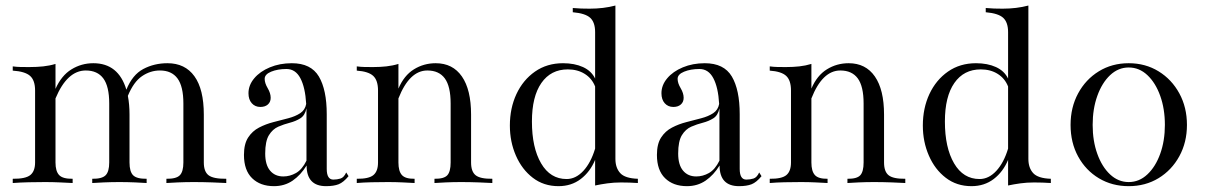

<svg xmlns="http://www.w3.org/2000/svg" viewBox="-20 -652 4300 684"><path d="M25.4 0V-15.1Q70.8 -14.6 87.9 -28.3Q105 -42 105 -73.2V-329.6Q105 -365.7 87.2 -381.6Q69.3 -397.5 25.4 -400.4V-415.5Q39.1 -413.6 54.2 -413.3Q69.3 -413.1 85.4 -413.1Q110.8 -413.1 134 -415.5Q157.2 -418 177.7 -424.3V-335.4Q198.7 -382.8 234.4 -404.8Q270 -426.8 312.5 -426.8Q401.9 -426.8 430.2 -332.5Q451.7 -385.7 490.5 -406.2Q529.3 -426.8 576.7 -426.8Q639.2 -426.8 672.6 -380.4Q706.1 -334 706.1 -243.7V-73.2Q706.1 -40.5 723.1 -27.6Q740.2 -14.6 786.1 -15.1V0Q769.5 -1 735.8 -2.2Q702.1 -3.4 670.4 -3.4Q641.6 -3.4 614 -2.2Q586.4 -1 572.8 0V-15.1Q607.9 -14.6 620.6 -27.6Q633.3 -40.5 633.3 -73.2V-283.2Q633.3 -344.2 612.3 -372.6Q591.3 -400.9 549.8 -400.9Q515.6 -400.9 485.8 -380.6Q456.1 -360.4 435.5 -310.5Q441.4 -280.3 441.4 -243.7V-73.2Q441.4 -40.5 454.3 -27.6Q467.3 -14.6 502.4 -15.1V0Q488.8 -1 460.9 -2.2Q433.1 -3.4 405.8 -3.4Q377.4 -3.4 349.9 -2.2Q322.3 -1 308.6 0V-15.1Q343.3 -14.6 356.2 -27.6Q369.1 -40.5 369.1 -73.2V-283.2Q369.1 -344.2 348.1 -372.6Q327.1 -400.9 285.6 -400.9Q219.2 -400.9 177.7 -301.3V-73.2Q177.7 -42 190.7 -28.3Q203.6 -14.6 238.8 -15.1V0Q217.8 -1 192.9 -2.2Q168 -3.4 140.6 -3.4Q112.3 -3.4 82.5 -2.7Q52.7 -2 25.4 0Z M956.1 11.2Q907.2 11.2 878.2 -17.1Q849.1 -45.4 849.1 -100.1Q849.1 -139.2 864 -162.1Q878.9 -185.1 902.8 -197.5Q926.8 -210 954.1 -217Q981.4 -224.1 1006.8 -230.7Q1032.2 -237.3 1049.6 -248.8Q1066.9 -260.3 1070.8 -281.7Q1067.4 -340.8 1050 -373.5Q1032.7 -406.2 1000.5 -406.2Q969.2 -406.2 946 -396.7Q922.9 -387.2 922.9 -371.1Q922.9 -356 933.6 -337.9Q944.3 -319.8 944.3 -303.7Q944.3 -288.6 934.3 -279.8Q924.3 -271 907.7 -271Q888.7 -271 877 -284.2Q865.2 -297.4 865.2 -319.8Q865.2 -348.6 885.7 -373Q906.2 -397.5 941.4 -412.1Q976.6 -426.8 1019.5 -426.8Q1087.9 -426.8 1116 -379.4Q1144 -332 1144 -245.1V-50.3Q1144 -12.2 1167.5 -12.2Q1180.7 -12.2 1192.9 -15.9Q1205.1 -19.5 1213.4 -37.6L1221.7 -24.4Q1203.6 -2.4 1186.3 4.4Q1168.9 11.2 1141.6 11.2Q1072.3 11.2 1072.3 -62.5Q1051.3 -28.3 1022.5 -8.5Q993.7 11.2 956.1 11.2ZM989.3 -23.4Q1012.7 -23.4 1034.4 -35.6Q1056.2 -47.9 1071.8 -79.6V-250.5Q1071.8 -258.3 1071.8 -266.1Q1066.4 -240.7 1050 -230.5Q1033.7 -220.2 1012.7 -214.8Q991.7 -209.5 971.4 -200.7Q951.2 -191.9 938 -170.4Q924.8 -148.9 924.8 -105Q924.8 -64.9 942.1 -44.2Q959.5 -23.4 989.3 -23.4Z M1251 0V-15.1Q1293.9 -14.6 1310.3 -28.3Q1326.7 -42 1326.7 -73.2V-329.6Q1326.7 -365.7 1309.6 -381.6Q1292.5 -397.5 1251 -400.4V-415.5Q1265.1 -413.6 1280 -413.3Q1294.9 -413.1 1310.1 -413.1Q1333.5 -413.1 1356.2 -415.5Q1378.9 -418 1399.4 -424.3V-336.4Q1419.4 -383.3 1454.6 -405Q1489.7 -426.8 1532.2 -426.8Q1592.8 -426.8 1625.5 -379.6Q1658.2 -332.5 1658.2 -243.7V-73.2Q1658.2 -40.5 1674.6 -27.6Q1690.9 -14.6 1733.9 -15.1V0Q1717.8 -1 1685.5 -2.2Q1653.3 -3.4 1622.6 -3.4Q1594.2 -3.4 1567.9 -2.2Q1541.5 -1 1527.8 0V-15.1Q1561.5 -14.6 1573.5 -27.6Q1585.4 -40.5 1585.4 -73.2V-283.2Q1585.4 -344.2 1564.7 -372.6Q1543.9 -400.9 1502.4 -400.9Q1438.5 -400.9 1399.4 -301.3V-73.2Q1399.4 -42 1411.9 -28.3Q1424.3 -14.6 1457 -15.1V0Q1438.5 -1 1414.1 -2.2Q1389.6 -3.4 1362.3 -3.4Q1332.5 -3.4 1303.2 -2.7Q1273.9 -2 1251 0Z M1969.7 11.2Q1917 11.2 1878.2 -18.6Q1839.4 -48.3 1817.9 -97.7Q1796.4 -147 1796.4 -204.6Q1796.4 -266.6 1819.8 -316.9Q1843.3 -367.2 1886 -397Q1928.7 -426.8 1985.8 -426.8Q2026.9 -426.8 2056.9 -413.1Q2086.9 -399.4 2100.1 -372.1V-537.6Q2100.1 -572.3 2082.8 -588.4Q2065.4 -604.5 2020.5 -608.4V-623.5Q2034.7 -622.1 2050 -621.6Q2065.4 -621.1 2080.6 -621.1Q2130.4 -621.1 2172.4 -632.3V-85.9Q2172.4 -54.2 2189.5 -35.4Q2206.5 -16.6 2252.4 -15.1V0Q2238.8 -1 2223.1 -1.5Q2207.5 -2 2192.4 -2Q2167 -2 2143.8 1.2Q2120.6 4.4 2100.1 8.8V-82.5Q2082.5 -40 2049.1 -14.4Q2015.6 11.2 1969.7 11.2ZM1875 -219.2Q1875 -126 1907.7 -70.1Q1940.4 -14.2 1998.5 -14.2Q2031.2 -14.2 2058.1 -43.2Q2085 -72.3 2100.1 -122.6V-343.8Q2088.9 -372.6 2063.2 -388.7Q2037.6 -404.8 2002.9 -404.8Q1942.4 -404.8 1908.7 -356.4Q1875 -308.1 1875 -219.2Z M2427.2 11.2Q2378.4 11.2 2349.4 -17.1Q2320.3 -45.4 2320.3 -100.1Q2320.3 -139.2 2335.2 -162.1Q2350.1 -185.1 2374 -197.5Q2397.9 -210 2425.3 -217Q2452.6 -224.1 2478 -230.7Q2503.4 -237.3 2520.8 -248.8Q2538.1 -260.3 2542 -281.7Q2538.6 -340.8 2521.2 -373.5Q2503.9 -406.2 2471.7 -406.2Q2440.4 -406.2 2417.2 -396.7Q2394 -387.2 2394 -371.1Q2394 -356 2404.8 -337.9Q2415.5 -319.8 2415.5 -303.7Q2415.5 -288.6 2405.5 -279.8Q2395.5 -271 2378.9 -271Q2359.9 -271 2348.1 -284.2Q2336.4 -297.4 2336.4 -319.8Q2336.4 -348.6 2356.9 -373Q2377.4 -397.5 2412.6 -412.1Q2447.8 -426.8 2490.7 -426.8Q2559.1 -426.8 2587.2 -379.4Q2615.2 -332 2615.2 -245.1V-50.3Q2615.2 -12.2 2638.7 -12.2Q2651.9 -12.2 2664.1 -15.9Q2676.3 -19.5 2684.6 -37.6L2692.9 -24.4Q2674.8 -2.4 2657.5 4.4Q2640.1 11.2 2612.8 11.2Q2543.5 11.2 2543.5 -62.5Q2522.5 -28.3 2493.7 -8.5Q2464.8 11.2 2427.2 11.2ZM2460.4 -23.4Q2483.9 -23.4 2505.6 -35.6Q2527.3 -47.9 2543 -79.6V-250.5Q2543 -258.3 2543 -266.1Q2537.6 -240.7 2521.2 -230.5Q2504.9 -220.2 2483.9 -214.8Q2462.9 -209.5 2442.6 -200.7Q2422.4 -191.9 2409.2 -170.4Q2396 -148.9 2396 -105Q2396 -64.9 2413.3 -44.2Q2430.7 -23.4 2460.4 -23.4Z M2722.2 0V-15.1Q2765.1 -14.6 2781.5 -28.3Q2797.9 -42 2797.9 -73.2V-329.6Q2797.9 -365.7 2780.8 -381.6Q2763.7 -397.5 2722.2 -400.4V-415.5Q2736.3 -413.6 2751.2 -413.3Q2766.1 -413.1 2781.2 -413.1Q2804.7 -413.1 2827.4 -415.5Q2850.1 -418 2870.6 -424.3V-336.4Q2890.6 -383.3 2925.8 -405Q2960.9 -426.8 3003.4 -426.8Q3064 -426.8 3096.7 -379.6Q3129.4 -332.5 3129.4 -243.7V-73.2Q3129.4 -40.5 3145.8 -27.6Q3162.1 -14.6 3205.1 -15.1V0Q3189 -1 3156.7 -2.2Q3124.5 -3.4 3093.8 -3.4Q3065.4 -3.4 3039.1 -2.2Q3012.7 -1 2999 0V-15.1Q3032.7 -14.6 3044.7 -27.6Q3056.6 -40.5 3056.6 -73.2V-283.2Q3056.6 -344.2 3035.9 -372.6Q3015.1 -400.9 2973.6 -400.9Q2909.7 -400.9 2870.6 -301.3V-73.2Q2870.6 -42 2883.1 -28.3Q2895.5 -14.6 2928.2 -15.1V0Q2909.7 -1 2885.3 -2.2Q2860.8 -3.4 2833.5 -3.4Q2803.7 -3.4 2774.4 -2.7Q2745.1 -2 2722.2 0Z M3440.9 11.2Q3388.2 11.2 3349.4 -18.6Q3310.5 -48.3 3289.1 -97.7Q3267.6 -147 3267.6 -204.6Q3267.6 -266.6 3291 -316.9Q3314.5 -367.2 3357.2 -397Q3399.9 -426.8 3457 -426.8Q3498 -426.8 3528.1 -413.1Q3558.1 -399.4 3571.3 -372.1V-537.6Q3571.3 -572.3 3554 -588.4Q3536.6 -604.5 3491.7 -608.4V-623.5Q3505.9 -622.1 3521.2 -621.6Q3536.6 -621.1 3551.8 -621.1Q3601.6 -621.1 3643.6 -632.3V-85.9Q3643.6 -54.2 3660.6 -35.4Q3677.7 -16.6 3723.6 -15.1V0Q3710 -1 3694.3 -1.5Q3678.7 -2 3663.6 -2Q3638.2 -2 3615 1.2Q3591.8 4.4 3571.3 8.8V-82.5Q3553.7 -40 3520.3 -14.4Q3486.8 11.2 3440.9 11.2ZM3346.2 -219.2Q3346.2 -126 3378.9 -70.1Q3411.6 -14.2 3469.7 -14.2Q3502.4 -14.2 3529.3 -43.2Q3556.2 -72.3 3571.3 -122.6V-343.8Q3560.1 -372.6 3534.4 -388.7Q3508.8 -404.8 3474.1 -404.8Q3413.6 -404.8 3379.9 -356.4Q3346.2 -308.1 3346.2 -219.2Z M4001 11.2Q3941.9 11.2 3895 -16.8Q3848.1 -44.9 3821 -94.2Q3793.9 -143.6 3793.9 -207Q3793.9 -269.5 3820.8 -319.3Q3847.7 -369.1 3894.5 -397.9Q3941.4 -426.8 4001 -426.8Q4060.5 -426.8 4107.4 -397.9Q4154.3 -369.1 4181.4 -319.3Q4208.5 -269.5 4208.5 -207Q4208.5 -145 4181.4 -95.5Q4154.3 -45.9 4107.4 -17.3Q4060.5 11.2 4001 11.2ZM4001 -3.4Q4038.6 -3.4 4067.6 -30.8Q4096.7 -58.1 4113.3 -104.2Q4129.9 -150.4 4129.9 -207Q4129.9 -264.2 4113.3 -310.5Q4096.7 -356.9 4067.6 -384.3Q4038.6 -411.6 4001 -411.6Q3963.9 -411.6 3934.8 -384.3Q3905.8 -356.9 3889.2 -310.5Q3872.6 -264.2 3872.6 -207Q3872.6 -149.9 3889.2 -103.8Q3905.8 -57.6 3934.8 -30.5Q3963.9 -3.4 4001 -3.4Z"/></svg>

Font: Bacasime Antique
Style: Regular
Weight: 400
Designer: The DocRepair Project, Claus Eggers Sørensen
Foundry: Google
Version: Version 2.000